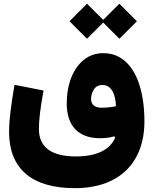

<svg xmlns="http://www.w3.org/2000/svg" viewBox="-20 -752 808 1014"><path d="M439.5 -547.4 524.9 -632.8 610.4 -547.4 703.1 -639.6 610.4 -732.4 524.9 -647 439.5 -732.4 347.2 -639.6ZM525.9 -471.2C486.3 -471.2 452.1 -459.5 423.3 -436.5C365.2 -390.1 332.5 -307.1 332.5 -204.1C332.5 -85 397 -22 507.8 -22C536.6 -22 562 -25.4 583.5 -32.2L587.9 -24.9C561 40 488.8 74.2 380.9 74.2C253.4 74.2 185.5 26.9 185.5 -70.8C185.5 -119.6 192.9 -180.7 210 -273.9L56.6 -304.2C36.6 -186.5 27.8 -111.8 27.8 -57.1C27.8 138.7 147 241.7 375.5 241.7C607.4 241.7 742.7 109.4 742.7 -111.3C742.7 -181.2 734.4 -243.2 718.3 -297.4C685.1 -405.8 620.1 -471.2 525.9 -471.2ZM592.3 -190.9C570.3 -186.5 545.4 -183.1 516.6 -183.1C482.9 -183.1 460.9 -197.3 460.9 -229C460.9 -248 466.3 -265.6 476.6 -280.8C486.8 -295.9 502 -303.2 521 -303.2C571.3 -303.2 591.3 -248 592.3 -190.9Z"/></svg>

Font: Estedad ExtraBold
Style: Regular
Weight: 800
Designer: Amin Abedi
Version: Version 7.3